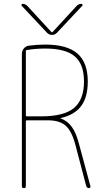

<svg xmlns="http://www.w3.org/2000/svg" viewBox="-20 -970 540 990"><path d="M222.7 -800.8 91.8 -940.4Q89.8 -943.4 91.3 -946.8Q92.8 -950.2 96.7 -950.2Q109.4 -950.2 120.1 -940.4L246.1 -803.7H248H250L376 -940.4Q385.7 -950.2 399.4 -950.2Q403.3 -950.2 405.3 -946.8Q407.2 -943.4 404.3 -940.4L273.4 -800.8Q262.7 -790 248 -790Q233.4 -790 222.7 -800.8ZM193.4 -370.1Q309.6 -370.1 361.3 -413.1Q413.1 -456.1 413.1 -549.8Q413.1 -638.7 365.7 -679.2Q318.4 -719.7 212.9 -719.7Q165 -719.7 117.2 -711.9Q113.3 -711.9 113.3 -706.1V-375Q113.3 -370.1 118.2 -370.1ZM293 -361.3Q292 -361.3 292 -360.4Q292 -359.4 293 -359.4Q328.1 -346.7 350.6 -315.4Q373 -284.2 387.7 -226.6L446.3 -9.8Q447.3 -5.9 444.8 -2.9Q442.4 0 438.5 0Q429.7 0 424.8 -9.8L369.1 -221.7Q350.6 -293 319.3 -321.3Q288.1 -349.6 227.5 -349.6H118.2Q113.3 -349.6 113.3 -344.7V-9.8Q113.3 0 103 0Q92.8 0 92.8 -9.8V-692.4Q92.8 -708 103 -720.2Q113.3 -732.4 127.9 -734.4Q169.9 -740.2 212.9 -740.2Q326.2 -740.2 379.4 -693.8Q432.6 -647.5 432.6 -549.8Q432.6 -469.7 398.9 -423.8Q365.2 -377.9 293 -361.3Z"/></svg>

Font: Rounded-X Mgen+ 1m thin
Style: Regular
Weight: 100
Designer: [Source Han Sans]
Ryoko NISHIZUKA  (kana & ideographs); Paul D. Hunt (Latin, Greek & Cyrillic); Wenlong ZHANG  (bopomofo
Version: Version 1.059.20150602